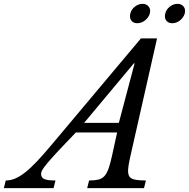

<svg xmlns="http://www.w3.org/2000/svg" viewBox="-128 -980 984 1000"><path d="M551 -166Q539 -113 539 -89Q539 -60 558 -50Q577 -40 632 -40L622 0H326L336 -40Q365 -40 384 -44.5Q403 -49 415.5 -62.5Q428 -76 437 -101Q446 -126 455 -167L482 -290H267L204 -224Q163 -181 139.5 -154.5Q116 -128 104 -112Q92 -96 89 -88Q86 -80 86 -74Q86 -55 102.5 -47.5Q119 -40 161 -40L151 0H-108L-98 -40Q-74 -40 -50.5 -49.5Q-27 -59 1.5 -81Q30 -103 64.5 -139.5Q99 -176 145 -231L606 -780H690ZM491 -340 573 -650H569L310 -340ZM551 -910Q556 -931 574.5 -945.5Q593 -960 614 -960Q632 -960 643 -949.5Q654 -939 654 -923Q654 -910 648 -898.5Q642 -887 632.5 -878Q623 -869 611 -864Q599 -859 587 -859Q570 -859 559.5 -869Q549 -879 549 -895Q549 -904 551 -910ZM733 -910Q738 -931 756.5 -945.5Q775 -960 797 -960Q814 -960 825 -949.5Q836 -939 836 -923Q836 -910 830 -898.5Q824 -887 814.5 -878Q805 -869 793.5 -864Q782 -859 770 -859Q752 -859 741.5 -869Q731 -879 731 -895Q731 -904 733 -910Z"/></svg>

Font: SVN-Libre Baskerville
Style: Italic
Weight: 400
Italic angle: -14°
Designer: Pablo Impallari, Rodrigo Fuenzalida
Foundry: Pablo Impallari, Rodrigo Fuenzalida
Version: Version 1.000; ttfautohint (v1.8.4)